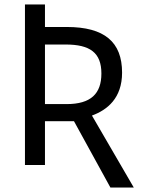

<svg xmlns="http://www.w3.org/2000/svg" viewBox="-20 -734 628 854"><path d="M471 100H575L389 -220C457 -245 523 -297 523 -411C523 -547 445 -614 277 -614H180V-714H91V0H180V-195H309ZM180 -271V-536H272C380 -536 431 -500 431 -407C431 -317 384 -271 276 -271Z"/></svg>

Font: Noto Sans Thai
Style: Regular
Weight: 400
Designer: Monotype Design Team
Foundry: Monotype Imaging Inc.
Version: Version 1.901